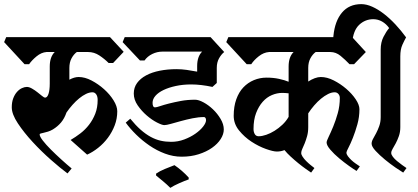

<svg xmlns="http://www.w3.org/2000/svg" viewBox="-38 -819 2023 930"><path d="M488 -514Q468 -534 443 -550.5Q418 -567 389 -567H334Q319 -556 308.5 -536.5Q298 -517 298 -490V-433Q322 -446 343 -446Q373 -446 405.5 -429Q438 -412 466 -387Q494 -362 512 -333Q530 -304 530 -280Q530 -244 517.5 -211.5Q505 -179 484.5 -151.5Q464 -124 437.5 -103Q411 -82 384 -70L304 -141Q328 -155 351.5 -173Q375 -191 393.5 -215Q412 -239 423.5 -268.5Q435 -298 435 -335Q435 -352 428 -362Q421 -372 410 -372Q395 -372 378.5 -364Q362 -356 345.5 -342.5Q329 -329 313 -311Q297 -293 284 -274Q274 -245 257.5 -225.5Q241 -206 218 -192Q206 -185 194.5 -181.5Q183 -178 174 -176Q165 -174 159.5 -172.5Q154 -171 154 -168Q154 -158 169.5 -138Q185 -118 208.5 -94.5Q232 -71 259 -46.5Q286 -22 309 -3L289 21Q255 -4 208.5 -45Q162 -86 120 -131.5Q78 -177 48.5 -221.5Q19 -266 19 -299Q19 -324 26 -342.5Q33 -361 44 -373.5Q55 -386 68 -392Q81 -398 92 -398Q103 -398 117 -390Q131 -382 143.5 -372Q156 -362 166 -354Q176 -346 180 -346Q191 -346 197 -364.5Q203 -383 203 -414V-497Q203 -543 227 -567H187Q162 -565 139 -546Q116 -527 103 -508H81L-18 -615L-8 -639H495L561 -568L510 -514Z M1048 -567Q1034 -556 1023 -536.5Q1012 -517 1012 -490V-417L991 -398Q935 -410 888 -410Q848 -410 813.5 -402.5Q779 -395 754 -383Q729 -371 715 -355Q701 -339 701 -321Q701 -299 713 -299Q720 -299 737.5 -305Q755 -311 780.5 -317.5Q806 -324 838 -330Q870 -336 907 -336Q924 -336 948 -323Q972 -310 993.5 -289.5Q1015 -269 1030.5 -243Q1046 -217 1046 -192Q1046 -169 1031 -145.5Q1016 -122 989 -103Q962 -84 924.5 -72Q887 -60 842 -60Q801 -60 761 -75Q721 -90 686 -114Q651 -138 621.5 -167Q592 -196 571 -225L593 -244Q619 -212 643.5 -190.5Q668 -169 692 -156Q716 -143 740 -137.5Q764 -132 791 -132Q824 -132 854.5 -143.5Q885 -155 908.5 -171.5Q932 -188 946 -206Q960 -224 960 -237Q960 -243 957.5 -247.5Q955 -252 950 -252Q924 -252 894.5 -246Q865 -240 838 -232.5Q811 -225 789.5 -219Q768 -213 758 -213Q747 -213 722.5 -225.5Q698 -238 673 -259.5Q648 -281 629 -308.5Q610 -336 610 -366Q610 -395 626 -417Q642 -439 670 -454Q698 -469 736 -476.5Q774 -484 817 -484Q841 -484 866 -480.5Q891 -477 917 -472V-499Q917 -545 941 -569H749Q723 -569 699.5 -557.5Q676 -546 662 -526H640L556 -615L566 -639H982ZM718 22Q735 10 760.5 -0.5Q786 -11 807 -19Q844 6 876 41V50Q856 57 830 68.5Q804 80 787 91Q770 74 753 60Q736 46 718 31Z M1640 -80Q1640 -72 1647 -62.5Q1654 -53 1663.5 -44Q1673 -35 1684.5 -27Q1696 -19 1705 -13L1689 9Q1677 2 1653 -15Q1629 -32 1604.5 -52.5Q1580 -73 1562 -94Q1544 -115 1544 -129Q1544 -136 1554 -156.5Q1564 -177 1576 -206Q1588 -235 1598 -270.5Q1608 -306 1608 -345Q1608 -356 1601 -364Q1594 -372 1583 -372Q1568 -372 1551 -363.5Q1534 -355 1517 -341Q1500 -327 1484 -308.5Q1468 -290 1455 -270V-203Q1455 -179 1449.5 -159.5Q1444 -140 1438 -125Q1432 -110 1426.5 -98.5Q1421 -87 1421 -78Q1421 -70 1428 -59.5Q1435 -49 1445 -39Q1455 -29 1466 -20Q1477 -11 1485 -5L1469 17Q1460 11 1443 -1Q1426 -13 1407.5 -28Q1389 -43 1370.5 -60Q1352 -77 1340 -92Q1323 -85 1303 -85Q1285 -85 1250 -97.5Q1215 -110 1180.5 -132.5Q1146 -155 1120 -187Q1094 -219 1094 -258Q1094 -303 1106.5 -338Q1119 -373 1141 -396Q1163 -419 1192 -431Q1221 -443 1253 -443Q1286 -443 1313.5 -437Q1341 -431 1360 -423V-497Q1360 -543 1384 -567H1265Q1239 -565 1215.5 -546.5Q1192 -528 1179 -508H1157L1058 -615L1068 -639H1668L1734 -567L1677 -508H1655Q1634 -530 1611.5 -548.5Q1589 -567 1562 -567H1491Q1476 -556 1465.5 -536.5Q1455 -517 1455 -490V-424Q1470 -434 1486 -440Q1502 -446 1516 -446Q1546 -446 1578.5 -429.5Q1611 -413 1639 -389Q1667 -365 1685 -338Q1703 -311 1703 -290Q1703 -252 1693 -216.5Q1683 -181 1671.5 -152Q1660 -123 1650 -104Q1640 -85 1640 -80ZM1215 -159Q1231 -159 1251.5 -166Q1272 -173 1292 -185.5Q1312 -198 1330 -215Q1348 -232 1360 -253V-367Q1351 -368 1343.5 -368.5Q1336 -369 1329 -369Q1304 -369 1279 -358.5Q1254 -348 1234.5 -326Q1215 -304 1202.5 -271.5Q1190 -239 1190 -194Q1190 -180 1196 -169.5Q1202 -159 1215 -159Z M1806 -579Q1806 -614 1819.5 -640.5Q1833 -667 1847 -683Q1833 -703 1813 -714.5Q1793 -726 1770 -726Q1731 -726 1702 -699Q1673 -672 1668 -612L1664 -567L1573 -601L1577 -645Q1584 -717 1618.5 -758Q1653 -799 1712 -799Q1737 -799 1765 -786.5Q1793 -774 1821.5 -752Q1850 -730 1877.5 -700.5Q1905 -671 1929 -638Q1921 -624 1911 -602Q1901 -580 1901 -546V-203Q1901 -179 1894 -159.5Q1887 -140 1879 -125Q1871 -110 1864 -98.5Q1857 -87 1857 -78Q1857 -70 1865 -59.5Q1873 -49 1885 -39Q1897 -29 1909.5 -20Q1922 -11 1931 -5L1915 17Q1903 10 1877.5 -7.5Q1852 -25 1826.5 -46Q1801 -67 1781.5 -88Q1762 -109 1762 -123Q1762 -134 1769 -146.5Q1776 -159 1784 -174Q1792 -189 1799 -208.5Q1806 -228 1806 -252V-579Z"/></svg>

Font: Jaini
Style: Regular
Weight: 400
Designer: Girish Dalvi, Maithili Shingre
Foundry: Ek Type
Version: Version 1.001;PS 1.000;hotconv 16.6.51;makeotf.lib2.5.65220